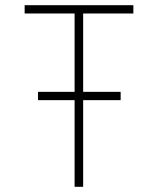

<svg xmlns="http://www.w3.org/2000/svg" viewBox="-20 -720 610 740"><path d="M126.5 -366H267.5V-668H75V-700H494V-668H300.5V-366H445V-334H300.5V0H267.5V-334H126.5Z"/></svg>

Font: League Mono Narrow Thin
Style: Regular
Weight: 100
Width: 3
Designer: Tyler Finck
Foundry: The League of Moveable Type / Tyler Finck
Version: Version 2.210